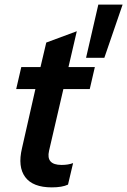

<svg xmlns="http://www.w3.org/2000/svg" viewBox="-20 -800 550 830"><path d="M204 10Q122 10 89 -34.5Q56 -79 75 -159L133 -415H50L72 -510H155L180 -616L312 -665L276 -510H390L368 -415H254L192 -148Q178 -87 246 -87Q261 -87 273 -89Q285 -91 296 -95L274 -2Q249 10 204 10ZM431 -550H352L405 -780H510Z"/></svg>

Font: Instrument Sans SemiCondensed SemiBold Italic
Style: Regular
Weight: 600
Width: 4
Italic angle: -13°
Designer: Rodrigo Fuenzalida
Foundry: fragTYPE
Version: Version 1.000; ttfautohint (v1.8.4.7-5d5b);gftools[0.9.28]